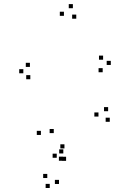

<svg xmlns="http://www.w3.org/2000/svg" viewBox="-20 -756 660 934"><path d="M514 -163.5V-183.5H494V-163.5ZM506 -215V-235H486V-215ZM459 -189V-209H439V-189ZM293.5 -34V-54H273.5V-34ZM241.5 -108.5V-128.5H221.5V-108.5ZM351 -665V-685H331V-665ZM334.5 -716V-736H314.5V-716ZM291 -679V-699H271V-679ZM179 -99.5V-119.5H159V-99.5ZM286.5 26V6H266.5V26ZM479.5 -404.5V-424.5H459.5V-404.5ZM519 -440V-460H499V-440ZM481.5 -465.5V-485.5H461.5V-465.5ZM125.5 -430.5V-450.5H105.5V-430.5ZM93.5 -399.5V-419.5H73.5V-399.5ZM127.5 -370.5V-390.5H107.5V-370.5ZM256 11.5V-8.5H236V11.5ZM210 110V90H190V110ZM222 158.5V138.5H202V158.5ZM267 139V119H247V139ZM301.5 26.5V6.5H281.5V26.5ZM288 -9.5V-29.5H268V-9.5Z"/></svg>

Font: Monaspace Radon Dots Var
Style: Regular
Weight: 400
Designer: Riley Cran and the Lettermatic Team
Version: Version 1.100 (Monaspace Radon Dots)